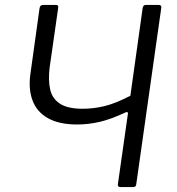

<svg xmlns="http://www.w3.org/2000/svg" viewBox="-20 -762 721 782"><path d="M471 0Q459 0 460 -11L501 -299Q502 -309 491 -304Q431 -276 385.5 -265.5Q340 -255 294 -255Q221 -255 175.5 -280.5Q130 -306 112.5 -353Q95 -400 104 -462L141 -728Q143 -742 156 -742H206Q213 -742 215.5 -739.5Q218 -737 217 -730L182 -486Q176 -434 184.5 -397Q193 -360 224.5 -339.5Q256 -319 317 -319Q360 -319 404.5 -329.5Q449 -340 511 -372L561 -729Q563 -742 574 -742H626Q638 -742 637 -731L535 -12Q534 0 523 0Z"/></svg>

Font: Libre Franklin Light
Style: Italic
Weight: 300
Italic angle: -8°
Designer: Pablo Impallari, Rodrigo Fuenzalida, Nhung Nguyen
Foundry: Impallari Type
Version: Version 3.000